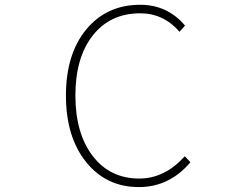

<svg xmlns="http://www.w3.org/2000/svg" viewBox="-20 -759 1040 792"><path d="M552.7 12.7Q418 12.7 335 -90.8Q252 -194.3 252 -365.2Q252 -536.1 335.9 -637.7Q419.9 -739.3 558.6 -739.3Q670.9 -739.3 743.2 -653.3L720.7 -627.9Q654.3 -704.1 558.6 -704.1Q434.6 -704.1 362.8 -612.8Q291 -521.5 291 -365.2Q291 -209 362.3 -115.7Q433.6 -22.5 554.7 -22.5Q659.2 -22.5 742.2 -114.3L765.6 -89.8Q678.7 12.7 552.7 12.7Z"/></svg>

Font: GenEi Gothic M ExtraLight
Style: Regular
Weight: 200
Designer: o_tamon (Modified); [Source Han Sans]
Ryoko NISHIZUKA  (kana & ideographs); Paul D. Hunt (Latin, Greek & Cyrillic); Wenl
Version: Version 1.1a;Original Version 1.004